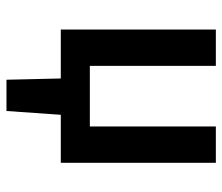

<svg xmlns="http://www.w3.org/2000/svg" viewBox="-68 -464 703 608"><g transform="rotate(90 284.0 -159.5)"><path d="M73 0V-491H188V-92H380V-491H495V0H343L331 172H232L228 0Z"/></g></svg>

Font: Processing Sans Pro Semibold
Style: Regular
Weight: 600
Designer: Paul D. Hunt
Foundry: Adobe Systems Incorporated
Version: Version 2.020;PS 2.000;hotconv 1.0.86;makeotf.lib2.5.63406